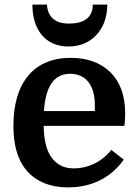

<svg xmlns="http://www.w3.org/2000/svg" viewBox="-20 -800 596 830"><path d="M381 -780C381 -723 343 -698 276 -698C224 -698 186 -723 183 -780H120C120 -672 176 -599 276 -599C324 -599 364 -615 395 -647C426 -679 443 -723 444 -780ZM518 -256C521 -287 521 -296 521 -311C521 -386 500 -444 458 -487C415 -529 358 -550 285 -550C128 -550 38 -444 38 -257C38 -198 47 -147 67 -106C104 -30 177 10 274 10C390 10 468 -43 515 -110L461 -152C420 -99 358 -72 299 -72C246 -72 210 -98 189 -143C176 -173 169 -211 169 -256ZM283 -481C350 -481 390 -433 390 -346V-320H170C177 -427 214 -481 283 -481Z"/></svg>

Font: Domine
Style: Bold
Weight: 700
Designer: Pablo Impallari, Rodrigo Fuenzalida, Brenda Gallo
Foundry: Pablo Impallari, Rodrigo Fuenzalida, Brenda Gallo
Version: Version 2.000